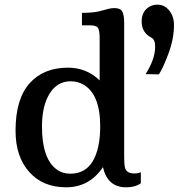

<svg xmlns="http://www.w3.org/2000/svg" viewBox="-20 -796 769 826"><path d="M606.4 -477.1Q647.5 -542 647.5 -595.2Q647.5 -625.5 631.8 -633.8Q589.4 -655.3 589.4 -703.6Q589.4 -752 629.4 -770.5Q641.6 -775.9 657.2 -775.9Q688.5 -775.9 708.5 -750.2Q728.5 -724.6 728.5 -688.5Q728.5 -628.9 704.8 -565.7Q681.2 -502.4 663.6 -476.1ZM422.9 -77.1Q364.7 9.8 264.6 9.8Q164.6 9.8 105.7 -56.2Q46.9 -122.1 46.9 -233.4Q46.9 -370.1 107.2 -437.5Q167.5 -504.9 272.5 -504.9Q352.1 -504.9 408.7 -450.2V-630.4Q408.7 -665 401.6 -676Q394.5 -687 367.2 -687H332.5V-740.7Q380.9 -740.7 408.2 -747.8Q435.5 -754.9 447.3 -758.1Q459 -761.2 472.2 -761.2Q498 -761.2 506.1 -746.3Q514.2 -731.4 514.2 -698.7V-129.9Q514.2 -82.5 518.6 -71.3Q526.4 -49.8 558.1 -49.8Q574.2 -49.8 585.9 -55.2V-7.8Q562.5 9.8 522.5 9.8Q442.4 9.8 422.9 -77.1ZM226.1 -65.4Q249.5 -48.8 282.7 -48.8Q347.2 -48.8 379.2 -102.8Q411.1 -156.7 411.1 -252Q411.1 -393.6 335.9 -433.6Q312.5 -446.3 283.7 -446.3Q226.1 -446.3 193.4 -393.3Q160.6 -340.3 160.6 -252Q160.6 -110.8 226.1 -65.4Z"/></svg>

Font: Arbutus Slab
Style: Regular
Weight: 400
Designer: Karolina Lach
Foundry: Karolina Lach
Version: Version 1.001; ttfautohint (v0.92) -l 10 -r 16 -G 200 -x 7 -